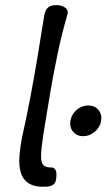

<svg xmlns="http://www.w3.org/2000/svg" viewBox="-20 -727 434 750"><path d="M305 -195Q280 -195 265.5 -212.5Q251 -230 255 -255Q258 -272 268 -285.5Q278 -299 293 -307Q308 -315 325 -315Q350 -315 364.5 -297.5Q379 -280 375 -255Q371 -230 350.5 -212.5Q330 -195 305 -195ZM164 2Q119 5 94.5 -9.5Q70 -24 61.5 -52Q53 -80 56 -118Q59 -156 68 -199Q85 -275 100 -354.5Q115 -434 128 -513.5Q141 -593 153 -668Q157 -688 167.5 -697.5Q178 -707 200 -707Q214 -707 225 -702.5Q236 -698 241.5 -690Q247 -682 243 -669Q221 -594 204.5 -514.5Q188 -435 174.5 -355Q161 -275 149 -200Q141 -147 140.5 -119.5Q140 -92 149 -82.5Q158 -73 177 -73Q191 -74 197 -63Q203 -52 199 -26Q197 -12 187.5 -5.5Q178 1 164 2Z"/></svg>

Font: Winky Sans Light
Style: Italic
Weight: 300
Italic angle: -8.97852°
Designer: Simon Atzbach
Foundry: typofactur
Version: Version 1.205